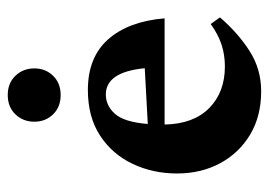

<svg xmlns="http://www.w3.org/2000/svg" viewBox="-121 -577 710 508"><g transform="rotate(-90 234.0 -323.0)"><path d="M250 -445.5Q336.5 -445.5 384 -391.8Q431.5 -338 439.5 -242.5H158.5Q160 -166 202 -124.5Q244 -83 312 -83Q343 -83 369.8 -91.8Q396.5 -100.5 424.5 -120.5L442 -96Q400.5 -48 352.8 -17.5Q305 13 246.5 13Q180.5 13 131.8 -16.2Q83 -45.5 56 -95.8Q29 -146 29 -209.5Q29 -273.5 54.5 -327.2Q80 -381 129.2 -413.2Q178.5 -445.5 250 -445.5ZM238 -398Q208.5 -398 186.8 -373.8Q165 -349.5 160 -287L307.5 -295Q297.5 -398 238 -398ZM236.5 -517.5Q205 -517.5 185.5 -537.5Q166 -557.5 166 -587Q166 -617 185.5 -637.2Q205 -657.5 236.5 -657.5Q268 -657.5 287.5 -637.2Q307 -617 307 -587Q307 -557.5 287.5 -537.5Q268 -517.5 236.5 -517.5Z"/></g></svg>

Font: Newsreader 16pt
Style: Bold
Weight: 700
Designer: Hugues Gentile
Foundry: Production Type
Version: Version 1.003; ttfautohint (v1.8.3)